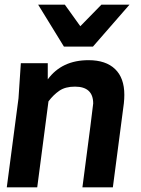

<svg xmlns="http://www.w3.org/2000/svg" viewBox="-20 -800 603 820"><path d="M377 -601H253L143 -780H257L323 -688L413 -780H533ZM462 0H332Q377 -342 378 -358Q378 -430 300 -430Q259 -430 233.5 -412.5Q208 -395 187 -367L139 0H9L59 -380L69 -530H184V-461Q244 -543 358 -543Q432 -543 471.5 -505Q511 -467 511 -395Q511 -378 509 -359Z"/></svg>

Font: Tanohe Sans SemiBold
Style: Italic
Weight: 600
Designer: Village Type and Design LLC & Cristiano Sobral
Foundry: Cooper Hewitt Smithsonian Design Museum
Version: Version 1.00;September 29, 2021;FontCreator 13.0.0.2655 64-b